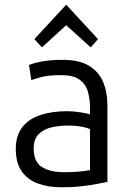

<svg xmlns="http://www.w3.org/2000/svg" viewBox="-20 -784 554 815"><path d="M241 11Q185 11 141 -5Q97 -21 72 -57Q47 -93 47 -152Q47 -209 75 -244.5Q103 -280 152.5 -296Q202 -312 264 -312Q292 -312 323 -307Q354 -302 362 -298V-328Q362 -362 353.5 -393.5Q345 -425 319 -445Q293 -465 240 -465Q185 -465 156 -457Q127 -449 113 -444L103 -508Q121 -516 158 -523Q195 -530 245 -530Q316 -530 357.5 -505Q399 -480 417.5 -436.5Q436 -393 436 -337V-12Q415 -7 361 2Q307 11 241 11ZM252 -53Q287 -53 315 -55.5Q343 -58 362 -62V-236Q352 -241 328 -246Q304 -251 266 -251Q234 -251 201 -244Q168 -237 145.5 -216Q123 -195 123 -153Q123 -97 158 -75Q193 -53 252 -53ZM158 -583 126 -618 261 -764 396 -618 365 -583 261 -677Z"/></svg>

Font: Ubuntu Sans
Style: Regular
Weight: 400
Designer: Dalton Maag Ltd
Foundry: Dalton Maag Ltd
Version: Version 1.006; ttfautohint (v1.8.4.7-5d5b)